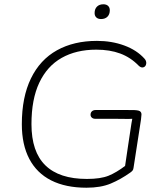

<svg xmlns="http://www.w3.org/2000/svg" viewBox="-20 -869 758 897"><path d="M82 -289Q82 -415 124.5 -502.5Q167 -590 246 -634Q325 -678 433 -678Q502 -678 560.5 -656.5Q619 -635 655 -595Q665 -584 663 -571Q661 -558 650 -554.5Q639 -551 627 -563Q590 -601 541.5 -619Q493 -637 430 -637Q336 -637 268 -598.5Q200 -560 163.5 -482.5Q127 -405 127 -289Q127 -160 192 -96.5Q257 -33 386 -33Q450 -33 487 -48Q524 -63 566 -95Q573 -100 579 -104L561 -71Q572 -146 577.5 -182.5Q583 -219 594 -292L598 -314Q584 -313 563.5 -313.5Q543 -314 515 -314Q484 -314 469.5 -314Q455 -314 425 -314Q415 -314 409 -319.5Q403 -325 403 -333Q403 -343 409.5 -349Q416 -355 427 -355H541Q556 -355 570 -355Q615 -356 628 -352Q641 -348 641 -334.5Q641 -321 632 -267L604 -86Q603 -77 599.5 -72.5Q596 -68 589 -63Q544 -31 497.5 -11.5Q451 8 384 8Q287 8 219.5 -26Q152 -60 117 -126.5Q82 -193 82 -289ZM422 -808Q422 -827 433 -838Q444 -849 463 -849Q477 -849 485 -841.5Q493 -834 493 -821Q493 -802 482 -791Q471 -780 452 -780Q438 -780 430 -787.5Q422 -795 422 -808Z"/></svg>

Font: SN Pro Thin
Style: Italic
Weight: 200
Italic angle: -9°
Designer: Tobias Whetton
Foundry: Supernotes
Version: Version 1.003;Glyphs 3.3 (3324)